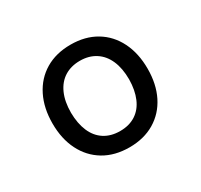

<svg xmlns="http://www.w3.org/2000/svg" viewBox="-88 -827 610 583"><g transform="rotate(-30 216.5 -536.0)"><path d="M48.8 -535.6Q48.8 -589.4 69.1 -630.1Q89.4 -670.9 127 -693.4Q164.6 -715.8 215.8 -715.8V-659.2Q184.6 -659.2 161.6 -644.8Q138.7 -630.4 126.2 -602.5Q113.8 -574.7 113.8 -535.6Q114.3 -498 126 -470.5Q137.7 -442.9 160.6 -428Q183.6 -413.1 215.8 -413.1V-356Q164.6 -356 127 -378.4Q89.4 -400.9 69.1 -441.4Q48.8 -481.9 48.8 -535.6ZM317.4 -535.6Q317.4 -574.2 305.2 -602.1Q293 -629.9 270 -644.5Q247.1 -659.2 215.8 -659.2V-715.8Q266.6 -715.8 304.2 -693.4Q341.8 -670.9 362.1 -630.1Q382.3 -589.4 382.3 -535.6Q382.3 -481.9 362.1 -441.4Q341.8 -400.9 304.2 -378.4Q266.6 -356 215.8 -356V-413.1Q248 -413.1 270.8 -428Q293.5 -442.9 305.2 -470.5Q316.9 -498 317.4 -535.6Z"/></g></svg>

Font: Wand UI Pro
Style: Regular
Weight: 400
Designer: Andreas Faust
Version: Version 1.003;FEAKit 1.0